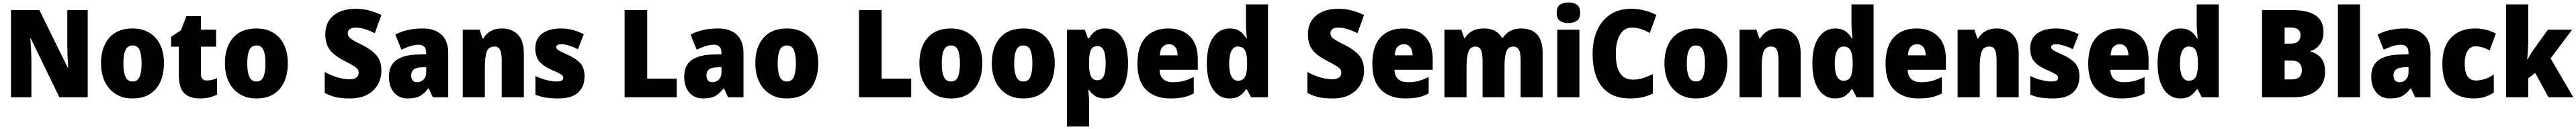

<svg xmlns="http://www.w3.org/2000/svg" viewBox="-20 -796 21085 1056"><path d="M698 0H466L232 -481H228Q232 -438 234.5 -387.5Q237 -337 237 -300V0H70V-714H302L535 -241H538Q536 -283 533.5 -331Q531 -379 531 -414V-714H698Z M1322 -278Q1322 -193 1293.5 -128Q1265 -63 1207.5 -26.5Q1150 10 1064 10Q985 10 927 -26.5Q869 -63 838 -128Q807 -193 807 -278Q807 -409 873.5 -486Q940 -563 1067 -563Q1142 -563 1199.5 -530Q1257 -497 1289.5 -433Q1322 -369 1322 -278ZM990 -277Q990 -205 1007.5 -167Q1025 -129 1066 -129Q1106 -129 1122.5 -167Q1139 -205 1139 -278Q1139 -350 1122.5 -387Q1106 -424 1065 -424Q1026 -424 1008 -387.5Q990 -351 990 -277Z M1673 -137Q1694 -137 1714.5 -142Q1735 -147 1757 -156V-21Q1727 -7 1694 1.5Q1661 10 1615 10Q1533 10 1488.5 -32.5Q1444 -75 1444 -182V-414H1381V-495L1461 -548L1506 -664H1625V-553H1749V-414H1625V-191Q1625 -137 1673 -137Z M2336 -278Q2336 -193 2307.5 -128Q2279 -63 2221.5 -26.5Q2164 10 2078 10Q1999 10 1941 -26.5Q1883 -63 1852 -128Q1821 -193 1821 -278Q1821 -409 1887.5 -486Q1954 -563 2081 -563Q2156 -563 2213.5 -530Q2271 -497 2303.5 -433Q2336 -369 2336 -278ZM2004 -277Q2004 -205 2021.5 -167Q2039 -129 2080 -129Q2120 -129 2136.5 -167Q2153 -205 2153 -278Q2153 -350 2136.5 -387Q2120 -424 2079 -424Q2040 -424 2022 -387.5Q2004 -351 2004 -277Z M3102 -217Q3102 -156 3073 -104Q3044 -52 2986.5 -21Q2929 10 2842 10Q2779 10 2733 0Q2687 -10 2638 -35V-207Q2690 -178 2743.5 -162.5Q2797 -147 2841 -147Q2880 -147 2898 -162Q2916 -177 2916 -200Q2916 -217 2906 -230.5Q2896 -244 2871 -259Q2846 -274 2803 -296Q2754 -321 2718 -349Q2682 -377 2662.5 -416Q2643 -455 2643 -515Q2643 -615 2710.5 -669.5Q2778 -724 2893 -724Q2953 -724 3005 -709.5Q3057 -695 3102 -673L3048 -524Q3005 -546 2965.5 -558Q2926 -570 2891 -570Q2858 -570 2842.5 -557Q2827 -544 2827 -524Q2827 -506 2837.5 -493Q2848 -480 2874.5 -464.5Q2901 -449 2950 -425Q3023 -388 3062.5 -342Q3102 -296 3102 -217Z M3442 -563Q3539 -563 3594 -512Q3649 -461 3649 -363V0H3523L3489 -73H3486Q3454 -30 3417.5 -10Q3381 10 3318 10Q3247 10 3205.5 -38.5Q3164 -87 3164 -169Q3164 -258 3220.5 -301Q3277 -344 3384 -349L3469 -352V-362Q3469 -398 3452.5 -414Q3436 -430 3407 -430Q3377 -430 3341 -419Q3305 -408 3266 -389L3216 -513Q3261 -537 3317.5 -550Q3374 -563 3442 -563ZM3431 -245Q3385 -243 3365.5 -226.5Q3346 -210 3346 -179Q3346 -150 3359.5 -136.5Q3373 -123 3395 -123Q3426 -123 3447.5 -145Q3469 -167 3469 -202V-247Z M4089 -563Q4170 -563 4219 -513Q4268 -463 4268 -360V0H4087V-304Q4087 -359 4074 -387Q4061 -415 4027 -415Q3981 -415 3965 -374Q3949 -333 3949 -246V0H3768V-553H3906L3929 -482H3937Q3960 -521 3998 -542Q4036 -563 4089 -563Z M4765 -170Q4765 -87 4712.5 -38.5Q4660 10 4547 10Q4495 10 4451 3.5Q4407 -3 4363 -21V-174Q4407 -152 4454.5 -140.5Q4502 -129 4536 -129Q4591 -129 4591 -158Q4591 -169 4583 -178Q4575 -187 4552.5 -198.5Q4530 -210 4486 -229Q4424 -257 4393 -296Q4362 -335 4362 -400Q4362 -480 4418.5 -521.5Q4475 -563 4572 -563Q4623 -563 4667.5 -551Q4712 -539 4759 -516L4711 -393Q4676 -411 4639.5 -422.5Q4603 -434 4576 -434Q4534 -434 4534 -410Q4534 -400 4541.5 -392.5Q4549 -385 4570 -374.5Q4591 -364 4633 -345Q4697 -316 4731 -277.5Q4765 -239 4765 -170Z M5093 0V-714H5278V-152H5520V0Z M5859 -563Q5956 -563 6011 -512Q6066 -461 6066 -363V0H5940L5906 -73H5903Q5871 -30 5834.5 -10Q5798 10 5735 10Q5664 10 5622.5 -38.5Q5581 -87 5581 -169Q5581 -258 5637.5 -301Q5694 -344 5801 -349L5886 -352V-362Q5886 -398 5869.5 -414Q5853 -430 5824 -430Q5794 -430 5758 -419Q5722 -408 5683 -389L5633 -513Q5678 -537 5734.5 -550Q5791 -563 5859 -563ZM5848 -245Q5802 -243 5782.5 -226.5Q5763 -210 5763 -179Q5763 -150 5776.5 -136.5Q5790 -123 5812 -123Q5843 -123 5864.5 -145Q5886 -167 5886 -202V-247Z M6678 -278Q6678 -193 6649.5 -128Q6621 -63 6563.5 -26.5Q6506 10 6420 10Q6341 10 6283 -26.5Q6225 -63 6194 -128Q6163 -193 6163 -278Q6163 -409 6229.5 -486Q6296 -563 6423 -563Q6498 -563 6555.5 -530Q6613 -497 6645.5 -433Q6678 -369 6678 -278ZM6346 -277Q6346 -205 6363.5 -167Q6381 -129 6422 -129Q6462 -129 6478.5 -167Q6495 -205 6495 -278Q6495 -350 6478.5 -387Q6462 -424 6421 -424Q6382 -424 6364 -387.5Q6346 -351 6346 -277Z M7012 0V-714H7197V-152H7439V0Z M8021 -278Q8021 -193 7992.5 -128Q7964 -63 7906.5 -26.5Q7849 10 7763 10Q7684 10 7626 -26.5Q7568 -63 7537 -128Q7506 -193 7506 -278Q7506 -409 7572.5 -486Q7639 -563 7766 -563Q7841 -563 7898.5 -530Q7956 -497 7988.5 -433Q8021 -369 8021 -278ZM7689 -277Q7689 -205 7706.5 -167Q7724 -129 7765 -129Q7805 -129 7821.5 -167Q7838 -205 7838 -278Q7838 -350 7821.5 -387Q7805 -424 7764 -424Q7725 -424 7707 -387.5Q7689 -351 7689 -277Z M8614 -278Q8614 -193 8585.5 -128Q8557 -63 8499.5 -26.5Q8442 10 8356 10Q8277 10 8219 -26.5Q8161 -63 8130 -128Q8099 -193 8099 -278Q8099 -409 8165.5 -486Q8232 -563 8359 -563Q8434 -563 8491.5 -530Q8549 -497 8581.5 -433Q8614 -369 8614 -278ZM8282 -277Q8282 -205 8299.5 -167Q8317 -129 8358 -129Q8398 -129 8414.5 -167Q8431 -205 8431 -278Q8431 -350 8414.5 -387Q8398 -424 8357 -424Q8318 -424 8300 -387.5Q8282 -351 8282 -277Z M9030 -563Q9116 -563 9165 -488.5Q9214 -414 9214 -277Q9214 -138 9162 -64Q9110 10 9028 10Q8977 10 8945.5 -10Q8914 -30 8895 -60H8889Q8891 -35 8893 -11Q8895 13 8895 37V240H8714V-553H8860L8886 -483H8895Q8918 -522 8949 -542.5Q8980 -563 9030 -563ZM8965 -419Q8926 -419 8910.5 -388Q8895 -357 8895 -292V-271Q8895 -205 8910 -172Q8925 -139 8965 -139Q8998 -139 9014.5 -171.5Q9031 -204 9031 -277Q9031 -352 9014 -385.5Q8997 -419 8965 -419Z M9543 -563Q9655 -563 9720 -499Q9785 -435 9785 -310V-225H9472Q9473 -177 9500.5 -150Q9528 -123 9583 -123Q9630 -123 9669.5 -133.5Q9709 -144 9752 -166V-31Q9713 -10 9668 0Q9623 10 9560 10Q9436 10 9363.5 -59.5Q9291 -129 9291 -273Q9291 -419 9359 -491Q9427 -563 9543 -563ZM9549 -434Q9518 -434 9497.5 -413Q9477 -392 9474 -343H9620Q9620 -385 9601 -409.5Q9582 -434 9549 -434Z M10044 10Q9961 10 9910 -64.5Q9859 -139 9859 -277Q9859 -415 9910.5 -489Q9962 -563 10047 -563Q10096 -563 10128 -541.5Q10160 -520 10182 -482H10187Q10184 -509 10181.5 -542Q10179 -575 10179 -603V-760H10360V0H10221L10187 -64H10179Q10157 -31 10126 -10.5Q10095 10 10044 10ZM10113 -135Q10154 -135 10171 -165.5Q10188 -196 10189 -261V-282Q10189 -348 10172.5 -381.5Q10156 -415 10112 -415Q10080 -415 10061 -380.5Q10042 -346 10042 -276Q10042 -203 10061.5 -169Q10081 -135 10113 -135Z M11146 -217Q11146 -156 11117 -104Q11088 -52 11030.5 -21Q10973 10 10886 10Q10823 10 10777 0Q10731 -10 10682 -35V-207Q10734 -178 10787.5 -162.5Q10841 -147 10885 -147Q10924 -147 10942 -162Q10960 -177 10960 -200Q10960 -217 10950 -230.5Q10940 -244 10915 -259Q10890 -274 10847 -296Q10798 -321 10762 -349Q10726 -377 10706.5 -416Q10687 -455 10687 -515Q10687 -615 10754.5 -669.5Q10822 -724 10937 -724Q10997 -724 11049 -709.5Q11101 -695 11146 -673L11092 -524Q11049 -546 11009.5 -558Q10970 -570 10935 -570Q10902 -570 10886.5 -557Q10871 -544 10871 -524Q10871 -506 10881.5 -493Q10892 -480 10918.5 -464.5Q10945 -449 10994 -425Q11067 -388 11106.5 -342Q11146 -296 11146 -217Z M11466 -563Q11578 -563 11643 -499Q11708 -435 11708 -310V-225H11395Q11396 -177 11423.5 -150Q11451 -123 11506 -123Q11553 -123 11592.5 -133.5Q11632 -144 11675 -166V-31Q11636 -10 11591 0Q11546 10 11483 10Q11359 10 11286.5 -59.5Q11214 -129 11214 -273Q11214 -419 11282 -491Q11350 -563 11466 -563ZM11472 -434Q11441 -434 11420.5 -413Q11400 -392 11397 -343H11543Q11543 -385 11524 -409.5Q11505 -434 11472 -434Z M12430 -563Q12517 -563 12562.5 -514Q12608 -465 12608 -360V0H12428V-303Q12428 -363 12413 -389Q12398 -415 12369 -415Q12327 -415 12311.5 -376Q12296 -337 12296 -260V0H12116V-303Q12116 -362 12102 -388.5Q12088 -415 12059 -415Q12016 -415 12000.5 -372.5Q11985 -330 11985 -244V0H11804V-553H11942L11966 -485H11973Q11992 -520 12031 -541.5Q12070 -563 12127 -563Q12183 -563 12219 -542.5Q12255 -522 12275 -487H12283Q12306 -523 12343.5 -543Q12381 -563 12430 -563Z M12819 -776Q12861 -776 12888 -757.5Q12915 -739 12915 -691Q12915 -644 12887.5 -625.5Q12860 -607 12819 -607Q12776 -607 12749.5 -625.5Q12723 -644 12723 -691Q12723 -739 12749.5 -757.5Q12776 -776 12819 -776ZM12909 -553V0H12728V-553Z M13338 -570Q13276 -570 13241.5 -512.5Q13207 -455 13207 -354Q13207 -144 13347 -144Q13390 -144 13430 -157Q13470 -170 13510 -189V-30Q13467 -9 13421.5 0.5Q13376 10 13324 10Q13219 10 13151 -34.5Q13083 -79 13050 -161Q13017 -243 13017 -355Q13017 -464 13054 -547Q13091 -630 13161.5 -677Q13232 -724 13333 -724Q13383 -724 13435.5 -712Q13488 -700 13539 -674L13485 -526Q13449 -546 13413.5 -558Q13378 -570 13338 -570Z M14120 -278Q14120 -193 14091.5 -128Q14063 -63 14005.5 -26.5Q13948 10 13862 10Q13783 10 13725 -26.5Q13667 -63 13636 -128Q13605 -193 13605 -278Q13605 -409 13671.5 -486Q13738 -563 13865 -563Q13940 -563 13997.5 -530Q14055 -497 14087.5 -433Q14120 -369 14120 -278ZM13788 -277Q13788 -205 13805.5 -167Q13823 -129 13864 -129Q13904 -129 13920.5 -167Q13937 -205 13937 -278Q13937 -350 13920.5 -387Q13904 -424 13863 -424Q13824 -424 13806 -387.5Q13788 -351 13788 -277Z M14541 -563Q14622 -563 14671 -513Q14720 -463 14720 -360V0H14539V-304Q14539 -359 14526 -387Q14513 -415 14479 -415Q14433 -415 14417 -374Q14401 -333 14401 -246V0H14220V-553H14358L14381 -482H14389Q14412 -521 14450 -542Q14488 -563 14541 -563Z M15001 10Q14918 10 14867 -64.5Q14816 -139 14816 -277Q14816 -415 14867.5 -489Q14919 -563 15004 -563Q15053 -563 15085 -541.5Q15117 -520 15139 -482H15144Q15141 -509 15138.5 -542Q15136 -575 15136 -603V-760H15317V0H15178L15144 -64H15136Q15114 -31 15083 -10.5Q15052 10 15001 10ZM15070 -135Q15111 -135 15128 -165.5Q15145 -196 15146 -261V-282Q15146 -348 15129.5 -381.5Q15113 -415 15069 -415Q15037 -415 15018 -380.5Q14999 -346 14999 -276Q14999 -203 15018.5 -169Q15038 -135 15070 -135Z M15667 -563Q15779 -563 15844 -499Q15909 -435 15909 -310V-225H15596Q15597 -177 15624.5 -150Q15652 -123 15707 -123Q15754 -123 15793.5 -133.5Q15833 -144 15876 -166V-31Q15837 -10 15792 0Q15747 10 15684 10Q15560 10 15487.5 -59.5Q15415 -129 15415 -273Q15415 -419 15483 -491Q15551 -563 15667 -563ZM15673 -434Q15642 -434 15621.5 -413Q15601 -392 15598 -343H15744Q15744 -385 15725 -409.5Q15706 -434 15673 -434Z M16326 -563Q16407 -563 16456 -513Q16505 -463 16505 -360V0H16324V-304Q16324 -359 16311 -387Q16298 -415 16264 -415Q16218 -415 16202 -374Q16186 -333 16186 -246V0H16005V-553H16143L16166 -482H16174Q16197 -521 16235 -542Q16273 -563 16326 -563Z M17002 -170Q17002 -87 16949.5 -38.5Q16897 10 16784 10Q16732 10 16688 3.5Q16644 -3 16600 -21V-174Q16644 -152 16691.5 -140.5Q16739 -129 16773 -129Q16828 -129 16828 -158Q16828 -169 16820 -178Q16812 -187 16789.5 -198.5Q16767 -210 16723 -229Q16661 -257 16630 -296Q16599 -335 16599 -400Q16599 -480 16655.5 -521.5Q16712 -563 16809 -563Q16860 -563 16904.5 -551Q16949 -539 16996 -516L16948 -393Q16913 -411 16876.5 -422.5Q16840 -434 16813 -434Q16771 -434 16771 -410Q16771 -400 16778.5 -392.5Q16786 -385 16807 -374.5Q16828 -364 16870 -345Q16934 -316 16968 -277.5Q17002 -239 17002 -170Z M17326 -563Q17438 -563 17503 -499Q17568 -435 17568 -310V-225H17255Q17256 -177 17283.5 -150Q17311 -123 17366 -123Q17413 -123 17452.5 -133.5Q17492 -144 17535 -166V-31Q17496 -10 17451 0Q17406 10 17343 10Q17219 10 17146.5 -59.5Q17074 -129 17074 -273Q17074 -419 17142 -491Q17210 -563 17326 -563ZM17332 -434Q17301 -434 17280.5 -413Q17260 -392 17257 -343H17403Q17403 -385 17384 -409.5Q17365 -434 17332 -434Z M17827 10Q17744 10 17693 -64.5Q17642 -139 17642 -277Q17642 -415 17693.5 -489Q17745 -563 17830 -563Q17879 -563 17911 -541.5Q17943 -520 17965 -482H17970Q17967 -509 17964.5 -542Q17962 -575 17962 -603V-760H18143V0H18004L17970 -64H17962Q17940 -31 17909 -10.5Q17878 10 17827 10ZM17896 -135Q17937 -135 17954 -165.5Q17971 -196 17972 -261V-282Q17972 -348 17955.5 -381.5Q17939 -415 17895 -415Q17863 -415 17844 -380.5Q17825 -346 17825 -276Q17825 -203 17844.5 -169Q17864 -135 17896 -135Z M18731 -714Q18873 -714 18936.5 -669Q19000 -624 19000 -536Q19000 -470 18968 -430Q18936 -390 18895 -379V-374Q18927 -365 18954 -346Q18981 -327 18997 -294Q19013 -261 19013 -209Q19013 -112 18944.5 -56Q18876 0 18757 0H18497V-714ZM18732 -439Q18774 -439 18793 -458Q18812 -477 18812 -509Q18812 -571 18729 -571H18682V-439ZM18682 -300V-146H18741Q18786 -146 18804.5 -167Q18823 -188 18823 -224Q18823 -256 18804 -278Q18785 -300 18738 -300Z M19299 0H19118V-760H19299Z M19669 -563Q19766 -563 19821 -512Q19876 -461 19876 -363V0H19750L19716 -73H19713Q19681 -30 19644.5 -10Q19608 10 19545 10Q19474 10 19432.5 -38.5Q19391 -87 19391 -169Q19391 -258 19447.5 -301Q19504 -344 19611 -349L19696 -352V-362Q19696 -398 19679.5 -414Q19663 -430 19634 -430Q19604 -430 19568 -419Q19532 -408 19493 -389L19443 -513Q19488 -537 19544.5 -550Q19601 -563 19669 -563ZM19658 -245Q19612 -243 19592.5 -226.5Q19573 -210 19573 -179Q19573 -150 19586.5 -136.5Q19600 -123 19622 -123Q19653 -123 19674.5 -145Q19696 -167 19696 -202V-247Z M20230 10Q20109 10 20041 -58.5Q19973 -127 19973 -274Q19973 -414 20045 -488.5Q20117 -563 20240 -563Q20289 -563 20331.5 -552Q20374 -541 20411 -521L20360 -384Q20329 -400 20301 -408.5Q20273 -417 20244 -417Q20205 -417 20180.5 -381Q20156 -345 20156 -275Q20156 -202 20180.5 -169.5Q20205 -137 20246 -137Q20322 -137 20394 -186V-39Q20361 -16 20321 -3Q20281 10 20230 10Z M20676 -460Q20676 -424 20673.5 -384.5Q20671 -345 20667 -310H20670Q20681 -330 20696 -354Q20711 -378 20723 -394L20837 -553H21035L20859 -318L21045 0H20842L20733 -199L20676 -155V0H20495V-760H20676Z"/></svg>

Font: Noto Sans Lao Looped SemiCondensed Black
Style: Regular
Weight: 900
Width: 4
Designer: Mark Frömberg, Ben Mitchell
Foundry: The Fontpad Ltd
Version: Version 1.002; ttfautohint (v1.8.4.7-5d5b)